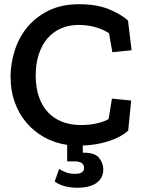

<svg xmlns="http://www.w3.org/2000/svg" viewBox="-20 -680 685 909"><path d="M469 122Q469 146 458.5 163Q448 180 431 190Q414 200 392.5 204.5Q371 209 348 209Q314 209 285 201Q256 193 239 179L260 120Q272 128 291 135.5Q310 143 336 143Q378 143 378 115Q378 84 332 84H298V6Q238 -3 189 -30.5Q140 -58 104.5 -100Q69 -142 49.5 -197Q30 -252 30 -317Q30 -377 49 -438.5Q68 -500 107.5 -549Q147 -598 208.5 -629Q270 -660 354 -660Q437 -660 494 -637Q551 -614 586 -583L603 -442L512 -433L496 -523Q468 -541 431 -551.5Q394 -562 352 -562Q306 -562 268.5 -545.5Q231 -529 204.5 -498Q178 -467 163.5 -422.5Q149 -378 149 -323Q149 -265 164.5 -221Q180 -177 208 -147.5Q236 -118 275.5 -103Q315 -88 363 -88Q402 -88 436.5 -95.5Q471 -103 494 -116L510 -213L601 -204L587 -62Q554 -31 495.5 -12Q437 7 372 9V43H380Q429 43 449 67.5Q469 92 469 122Z"/></svg>

Font: Zilla Slab SemiBold
Style: Regular
Weight: 600
Designer: Typotheque.com
Foundry: Typotheque type foundry
Version: Version 1.1; 2017